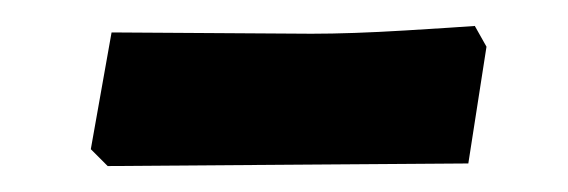

<svg xmlns="http://www.w3.org/2000/svg" viewBox="-20 -695 438 148"><path d="M50 -580 66 -670 220 -669Q251 -669 292 -671.5Q333 -674 346 -675L355 -659L341 -569L200 -568L63 -567Z"/></svg>

Font: Alegreya SC ExtraBold
Style: Regular
Weight: 800
Designer: Juan Pablo del Peral
Foundry: Huerta Tipografica
Version: Version 2.007; ttfautohint (v1.6)